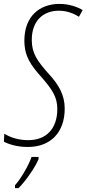

<svg xmlns="http://www.w3.org/2000/svg" viewBox="-48 -744 444 985"><path d="M95 10C212 10 284 -65 284 -187C284 -258 252 -311 202 -365C143 -431 115 -471 115 -539C115 -637 173 -689 254 -689C299 -689 333 -673 357 -658L376 -692C353 -707 308 -724 257 -724C154 -724 77 -659 77 -536C77 -454 111 -409 164 -349C221 -284 246 -245 246 -185C246 -83 189 -25 97 -25C46 -25 5 -39 -26 -58L-28 -17C-1 -3 42 10 95 10ZM29 206V221H47C83 186 133 114 150 72V61H114C99 105 56 178 29 206Z"/></svg>

Font: Noto Sans ExtraCondensed ExtraLight
Style: Italic
Weight: 200
Width: 2
Italic angle: -12°
Designer: Monotype Design Team
Foundry: Monotype Imaging Inc.
Version: Version 2.013